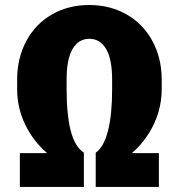

<svg xmlns="http://www.w3.org/2000/svg" viewBox="-20 -740 714 760"><path d="M358.9 -135.7Q390.6 -157.2 407.2 -221.2Q423.8 -285.2 423.8 -386.2V-425.3Q423.8 -505.9 400.1 -546.1Q376.5 -586.4 333.5 -586.4Q291 -586.4 267.3 -546.1Q243.7 -505.9 243.7 -425.3V-387.7Q243.7 -284.2 260.3 -221.2Q276.9 -158.2 312 -135.7V0H58.6V-133.8H166.5Q111.3 -181.6 79.8 -246.8Q48.3 -312 47.9 -384.8V-424.3Q47.9 -509.8 84 -577.4Q120.1 -645 185.3 -682.6Q250.5 -720.2 333.5 -720.2Q415 -720.2 480.2 -683.3Q545.4 -646.5 582.3 -579.6Q619.1 -512.7 620.1 -429.2V-387.7Q620.1 -295.4 570.8 -214.8Q542.5 -168.9 502 -133.8H608.9V0H358.9Z"/></svg>

Font: Sadagaat-English
Style: Regular
Weight: 900
Designer: Ahmed alsheikh
Foundry: Ahmed alsheikh Design
Version: Version 2.137;January 17, 2018;FontCreator 11.0.0.2408 64-bi